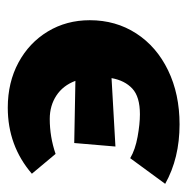

<svg xmlns="http://www.w3.org/2000/svg" viewBox="-14 -460 482 494"><g transform="rotate(-90 227.0 -213.0)"><path d="M422 -223Q422 -156 388 -103.5Q354 -51 293 -21.5Q232 8 154 8Q67 8 1 -29L67 -119Q89 -106 122 -100Q155 -94 180 -94Q225 -94 246 -113.5Q267 -133 273 -167L97 -157L106 -263L266 -260Q254 -292 228 -309Q202 -326 168 -326Q122 -326 78 -311L27 -372Q99 -434 197 -434Q262 -434 313 -406.5Q364 -379 393 -331Q422 -283 422 -223Z"/></g></svg>

Font: Ysabeau Ultrabold
Style: Regular
Weight: 800
Designer: Christian Thalmann (Catharsis Fonts)
Version: Version 0.003